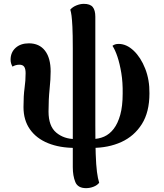

<svg xmlns="http://www.w3.org/2000/svg" viewBox="-20 -753 851 997"><path d="M370 15Q290 15 229.5 -9.5Q169 -34 135.5 -81.5Q102 -129 102 -197Q102 -257 107.5 -295.5Q113 -334 113 -373Q113 -396 105.5 -406.5Q98 -417 81 -417Q71 -417 62 -414.5Q53 -412 45 -407Q35 -424 35 -443Q35 -481 61 -504.5Q87 -528 130 -528Q184 -528 213.5 -490Q243 -452 243 -382Q243 -343 237.5 -290Q232 -237 232 -174Q232 -98 272 -64.5Q312 -31 370 -31ZM427 224Q384 224 371 192Q358 160 358 115V-502Q358 -575 356 -613.5Q354 -652 351.5 -671Q349 -690 345 -703Q357 -717 377 -725Q397 -733 415 -733Q448 -733 461.5 -716.5Q475 -700 475 -666V-103Q475 -11 477 47Q479 105 483.5 139.5Q488 174 495 196Q485 209 466 216.5Q447 224 427 224ZM458 15V-31Q492 -31 520.5 -43.5Q549 -56 570.5 -84Q592 -112 604.5 -157Q617 -202 617 -267Q618 -325 610 -373.5Q602 -422 590 -458Q578 -494 564 -515Q576 -525 596 -525Q637 -525 674 -490Q711 -455 734 -396.5Q757 -338 756 -268Q756 -171 716.5 -108.5Q677 -46 610 -15.5Q543 15 458 15Z"/></svg>

Font: Arima Thin
Style: Bold
Weight: 700
Version: Version 1.100